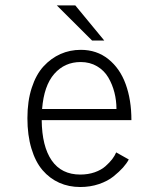

<svg xmlns="http://www.w3.org/2000/svg" viewBox="-20 -702 610 732"><path d="M377.5 -547.5H331L196.5 -681.5H267ZM471 -94Q463 -79 449 -63.2Q435 -47.5 412.8 -29.5Q390.5 -11.5 357.2 -0.2Q324 11 286 11Q242.5 11 206 -5.2Q169.5 -21.5 142.2 -53.2Q115 -85 99.8 -135.8Q84.5 -186.5 84.5 -251.5Q84.5 -316.5 101 -367.2Q117.5 -418 146 -449Q174.5 -480 210.5 -496Q246.5 -512 288 -512Q349 -512 393.2 -476.5Q437.5 -441 459.2 -381Q481 -321 481 -244H139Q140 -144 177.2 -90.2Q214.5 -36.5 286 -36.5Q316 -36.5 341 -45.2Q366 -54 382 -68.2Q398 -82.5 407.8 -95.2Q417.5 -108 423 -121ZM287.5 -465.5Q226.5 -465.5 187 -420.5Q147.5 -375.5 140.5 -286.5H424Q424 -319 416.2 -349.5Q408.5 -380 392.8 -406.8Q377 -433.5 349.8 -449.5Q322.5 -465.5 287.5 -465.5Z"/></svg>

Font: League Mono Narrow UltraLight
Style: Regular
Weight: 200
Width: 3
Designer: Tyler Finck
Foundry: The League of Moveable Type / Tyler Finck
Version: Version 2.210